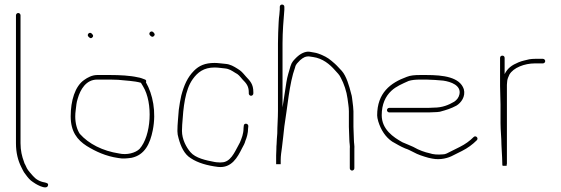

<svg xmlns="http://www.w3.org/2000/svg" viewBox="-20 -742 2460 842"><path d="M50 -675V-114C50 -72.5 58.7 -38.6 73 -10L80 4C82.7 10 87 16.7 93 24C102.3 36.8 111.5 48.2 124 56C130.8 61.8 184.3 94.9 190.5 71.5C193.2 61.4 184.2 60.3 176 58C153.2 54.2 136.7 43.8 124 29C117 21 102.7 5.4 98 -4L91 -19C88.3 -23 86.3 -27.7 85 -33C76.2 -56.3 70 -82 70 -114V-675C70 -680.3 65.3 -685 60 -685C54.7 -685 50 -680.3 50 -675Z M598 -379 607 -364C652.4 -290.3 643.2 -145.9 592 -89C574.4 -71.4 536.4 -61.1 502 -69C430.4 -80 369.4 -110.7 330 -155C317.7 -173.4 310 -201 310 -231C310 -240.3 310.7 -249.7 312 -259C315 -280.2 314.5 -290.5 321 -310C332 -348.4 356.7 -393 406 -393H464C474.7 -393 486 -392.7 498 -392C533.8 -388 568.3 -387.5 598 -379ZM620 -381C622.7 -387.7 620.7 -392 614 -394C604.3 -397.6 596.5 -401.1 584 -403C550.4 -410.8 503.9 -413 464 -413H406C383.7 -413 363.1 -401.5 350 -392C308.7 -364.4 290 -299.7 290 -232C290 -164.6 318.8 -128.5 360 -102C399.5 -77.7 443.7 -56.9 499 -49C518.6 -45.1 537.9 -47.3 557 -50C615 -62.4 638.1 -111.5 650 -171C666.2 -251.9 649.7 -329 620 -381ZM638 -587C642.6 -582.4 648.1 -577.1 655 -584C661.9 -590.9 656.6 -596.4 652 -601C642.7 -610.3 628.7 -596.3 638 -587ZM368 -581C372.6 -576.4 378.1 -571.1 385 -578C391.9 -584.9 386.6 -590.4 382 -595C372.7 -604.3 358.7 -590.3 368 -581Z M1091 -332V-338C1091 -373.4 1076.9 -386.7 1058 -407C1042.8 -424.6 1038.3 -430.6 1021 -441C1005.8 -450.5 989.9 -460.4 968 -462C951.6 -463.3 936.5 -466 921 -466C878.6 -466 852.9 -453.9 831 -432C802.3 -403.3 787.1 -368.5 775 -323L769 -293C767 -282.3 765.3 -271.3 764 -260C762.1 -228.5 758 -199.5 758 -167C758 -157 759.7 -146.7 763 -136C772.8 -99.3 788.3 -65.2 817 -48C848.1 -27.3 889.7 -15.8 936 -10C996.1 -3.3 1022.1 -53.3 1041 -91L1050 -108C1052.7 -113.3 1054.7 -118.7 1056 -124C1062.2 -138.4 1068 -158.7 1068 -179L1069 -189C1069 -201.9 1049 -203.7 1049 -190L1048 -180C1048 -155 1039.8 -135.3 1032 -117L1023 -100C1009.1 -75 990.3 -30 952 -30C947.3 -29.3 942.7 -29.3 938 -30C932.7 -30 927.3 -30.5 922 -31.5C883.4 -38.7 837.1 -48.5 815 -75C797.4 -95.5 778 -130.7 778 -168C778 -176.7 778.3 -185.7 779 -195C784.1 -271.7 791.1 -348 826 -396C846.5 -424.2 872.9 -446 921 -446C937.2 -446 950.9 -443.2 966 -442C985.5 -440.2 996.9 -431.8 1011 -423C1026.6 -415.2 1030.2 -408.9 1044 -393C1059.4 -377.6 1071 -364.5 1071 -338V-332C1071 -326.7 1075.7 -322 1081 -322C1086.3 -322 1091 -326.7 1091 -332Z M1196 -157C1194.9 -144.9 1193 -119.2 1193 -110C1192.3 -104.7 1192 -97 1192 -87C1191.3 -76.3 1191 -67.7 1191 -61V-22H1211V-41C1211 -57.9 1213.9 -77 1216.5 -95.5C1220.4 -122.7 1223.5 -159.7 1227 -188C1240.8 -271.1 1248.3 -375.5 1274 -446C1277.4 -461.5 1285 -465.9 1296 -478C1302.7 -484 1309.7 -488.7 1317 -492C1331.7 -497.3 1339.2 -493.5 1353 -492C1395.1 -486 1425.9 -460.4 1449 -434C1458.7 -422.9 1468.1 -415.2 1475 -400C1488.1 -376 1500.2 -340.3 1504 -310C1506 -292.3 1510 -273.2 1510 -254V-186C1510 -171.7 1512 -143 1512 -129C1512 -115.9 1515.6 -101.1 1514 -90V-4C1514 1.3 1518.7 6 1524 6C1529.3 6 1534 1.3 1534 -4V-89C1535.4 -101.3 1532 -114.8 1532 -129C1532 -142.1 1530 -172.5 1530 -186V-254C1530 -265.6 1527.4 -285.1 1526 -296L1524 -312C1523.3 -318.7 1522 -325 1520 -331C1511.6 -364.6 1499.2 -408.3 1479 -431C1468.6 -441.4 1459 -453.4 1448 -463L1434 -475C1417.4 -489.5 1398.9 -498.7 1376 -507C1362.7 -511.9 1352.2 -511.8 1338 -515C1317.6 -518.4 1293.4 -503.4 1282 -492C1268.4 -478.4 1259.8 -471 1254 -452C1247.7 -429 1239.9 -407.5 1236 -381.5C1231.3 -349.5 1225.3 -312 1219 -271V-552C1219 -603.1 1223.4 -655.2 1227 -699V-711C1228.3 -724.3 1208.3 -726.3 1207 -713V-701L1205 -677C1203.7 -669 1202.7 -658.2 1202 -644.5C1200.5 -614.2 1199 -584.4 1199 -551V-256C1199 -221.5 1196 -189.1 1196 -157Z M1687 -249H1860C1868 -249 1876 -249.3 1884 -250C1892.7 -250 1901 -250.7 1909 -252C1939.2 -260.2 1958 -266.1 1982 -279C2002 -291.3 2022.8 -318.6 2014 -351C1996.3 -404 1924 -413 1850 -413H1822C1799.1 -413 1779.4 -411.4 1764 -405C1691.9 -378.8 1634 -334.4 1634 -236C1634 -229.3 1635.7 -220.3 1639 -209C1650.6 -171.9 1670.9 -140.4 1700 -121C1719.2 -110.3 1735.4 -100 1757 -91C1778.3 -84.6 1804.4 -66.9 1824 -61L1842 -55L1859 -50C1865 -48.7 1870.5 -47.5 1875.5 -46.5C1911.7 -39.3 1946.2 -48.9 1968 -61L2006 -80C2030.8 -92.4 2052.5 -108.5 2071 -127C2080.3 -136.3 2066.3 -150.3 2057 -141C2039.7 -123.7 2020.4 -109.7 1997 -98L1939 -69C1933.7 -66.3 1927.7 -65 1921 -65C1900.6 -63.1 1878.6 -64.5 1864 -70L1848 -74L1830 -80C1813.7 -86.1 1811.1 -87.9 1792 -98C1772.8 -107 1761.8 -110.5 1745 -118C1705.1 -140.1 1654 -174.4 1654 -237C1654 -284.9 1670.7 -319.8 1696 -343.5C1717.3 -363.5 1743.3 -374 1772 -387C1785 -391.3 1803 -393 1822 -393H1850C1864.8 -393 1912 -390.1 1923.5 -388.5C1957.4 -383.7 2002.7 -367.7 1995 -329C1992.1 -314.3 1983.2 -303.5 1972 -296C1947.6 -281.8 1920.5 -270 1883 -270C1875 -269.3 1867.3 -269 1860 -269H1687C1681.7 -269 1677 -264.3 1677 -259C1677 -253.7 1681.7 -249 1687 -249Z M2173 -488V-365C2173 -338.8 2175 -309.8 2175 -283V-202C2175 -170.4 2179 -137.6 2179 -108C2179 -94.2 2182 -62.1 2182 -51C2182 -43.2 2183 -26.1 2183 -18C2183 -15.3 2185.7 -14.3 2191 -15C2199 -14.3 2203 -15.3 2203 -18V-19H2201C2202.3 -20.3 2203 -22 2203 -24V-370C2203 -374 2203.3 -378.3 2204 -383C2204 -393.4 2210 -407 2214 -415C2231.3 -445.2 2280.2 -464 2326 -464H2361C2366.3 -464 2371 -468.7 2371 -474C2371 -479.3 2366.3 -484 2361 -484H2326C2317.3 -484 2309 -483.3 2301 -482C2282.3 -476.9 2272.1 -476.3 2253.5 -468.5C2224.7 -456.4 2206.2 -443.5 2193 -417V-488C2193 -494.2 2188.8 -498 2183 -498C2177.2 -498 2173 -494.2 2173 -488Z"/></svg>

Font: HoneyBee
Style: UltLit
Weight: 100
Foundry: Cannot Into Space Fonts
Version: Version 0.89